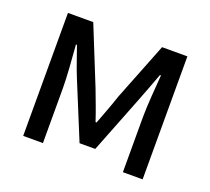

<svg xmlns="http://www.w3.org/2000/svg" viewBox="-91 -600 781 713"><g transform="rotate(20 300.0 -243.0)"><path d="M64 0H142V-218C142 -261 136 -336 132 -386H136C150 -348 163 -306 178 -270L270 -46H332L420 -270C434 -306 450 -348 464 -386H468C464 -336 458 -261 458 -218V0H536V-486H436L346 -258C333 -218 318 -180 303 -140H299C286 -180 271 -218 256 -258L164 -486H64Z"/></g></svg>

Font: Hasklig
Style: Regular
Weight: 400
Monospace: yes
Designer: Paul D. Hunt, Teo Tuominen
Foundry: Adobe Systems Incorporated
Version: Version 2.030;PS 1.0;hotconv 16.6.51;makeotf.lib2.5.65220